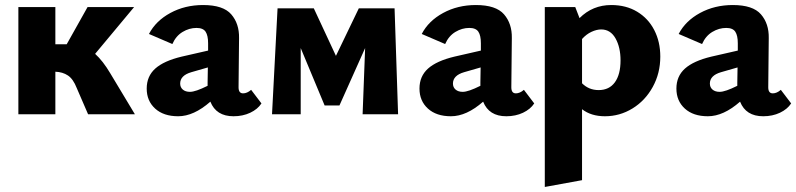

<svg xmlns="http://www.w3.org/2000/svg" viewBox="-20 -454 3164 763"><path d="M516 0H330L285 -104Q271 -140 250 -154Q229 -168 200 -169V0H53V-426H200V-278H245L328 -426H513L358 -240Q389 -212 418 -163Z M1019 -43Q1004 -20 974.5 -6Q945 8 908 8Q839 8 816 -50Q750 8 688 8Q630 8 596.5 -22.5Q563 -53 563 -102Q563 -151 597 -181.5Q631 -212 702 -229L807 -253V-282Q807 -313 797 -328Q787 -343 761 -343Q732 -343 705.5 -327Q679 -311 665 -279L572 -319Q599 -371 657 -402.5Q715 -434 787 -434Q867 -434 899 -397Q931 -360 930 -303L928 -107Q928 -83 946 -83Q962 -83 978 -97ZM805 -113V-126L806 -186L740 -167Q696 -154 696 -122Q696 -107 706.5 -98Q717 -89 735 -89Q757 -89 805 -113Z M1421 0 1431 -263 1329 -35H1270L1175 -263V0H1061L1083 -421H1227L1315 -232L1406 -421H1548L1562 0Z M2103 -43Q2088 -20 2058.5 -6Q2029 8 1992 8Q1923 8 1900 -50Q1834 8 1772 8Q1714 8 1680.5 -22.5Q1647 -53 1647 -102Q1647 -151 1681 -181.5Q1715 -212 1786 -229L1891 -253V-282Q1891 -313 1881 -328Q1871 -343 1845 -343Q1816 -343 1789.5 -327Q1763 -311 1749 -279L1656 -319Q1683 -371 1741 -402.5Q1799 -434 1871 -434Q1951 -434 1983 -397Q2015 -360 2014 -303L2012 -107Q2012 -83 2030 -83Q2046 -83 2062 -97ZM1889 -113V-126L1890 -186L1824 -167Q1780 -154 1780 -122Q1780 -107 1790.5 -98Q1801 -89 1819 -89Q1841 -89 1889 -113Z M2604 -229Q2604 -163 2574 -108.5Q2544 -54 2493.5 -23Q2443 8 2384 8Q2329 8 2293 -20V262L2145 289V-426H2266L2283 -382Q2335 -434 2409 -434Q2468 -434 2512 -407.5Q2556 -381 2580 -334.5Q2604 -288 2604 -229ZM2446 -214Q2446 -266 2426 -301.5Q2406 -337 2369 -337Q2351 -337 2330.5 -327.5Q2310 -318 2293 -299V-123Q2320 -96 2359 -96Q2401 -96 2423.5 -127Q2446 -158 2446 -214Z M3124 -43Q3109 -20 3079.5 -6Q3050 8 3013 8Q2944 8 2921 -50Q2855 8 2793 8Q2735 8 2701.5 -22.5Q2668 -53 2668 -102Q2668 -151 2702 -181.5Q2736 -212 2807 -229L2912 -253V-282Q2912 -313 2902 -328Q2892 -343 2866 -343Q2837 -343 2810.5 -327Q2784 -311 2770 -279L2677 -319Q2704 -371 2762 -402.5Q2820 -434 2892 -434Q2972 -434 3004 -397Q3036 -360 3035 -303L3033 -107Q3033 -83 3051 -83Q3067 -83 3083 -97ZM2910 -113V-126L2911 -186L2845 -167Q2801 -154 2801 -122Q2801 -107 2811.5 -98Q2822 -89 2840 -89Q2862 -89 2910 -113Z"/></svg>

Font: Ysabeau Ultrabold
Style: Regular
Weight: 800
Designer: Christian Thalmann (Catharsis Fonts)
Version: Version 0.003